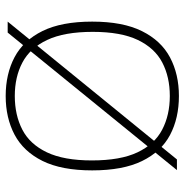

<svg xmlns="http://www.w3.org/2000/svg" viewBox="-7 -635 649 675"><g transform="rotate(90 317.5 -297.5)"><path d="M94.5 0H56L540.5 -595H578ZM317.5 7Q240 7 181 -24.2Q122 -55.5 89 -122.5Q56 -189.5 56 -297Q56 -405 89.5 -472.2Q123 -539.5 182 -570.8Q241 -602 317.5 -602Q395.5 -602 454.5 -570.8Q513.5 -539.5 546.2 -472.2Q579 -405 579 -297Q579 -189.5 545.8 -122.5Q512.5 -55.5 453.5 -24.2Q394.5 7 317.5 7ZM317.5 -25Q384.5 -25 435.8 -51.5Q487 -78 515.5 -137.8Q544 -197.5 544 -296Q544 -396.5 515.5 -456.5Q487 -516.5 435.8 -543.2Q384.5 -570 317.5 -570Q250.5 -570 199.8 -543.5Q149 -517 120.5 -457.5Q92 -398 92 -299Q92 -199 120.5 -138.8Q149 -78.5 199.8 -51.8Q250.5 -25 317.5 -25Z"/></g></svg>

Font: Encode Sans SC SemiExpanded Thin
Style: Regular
Weight: 250
Width: 6
Designer: Multiple Designers
Foundry: Impallari Type
Version: Version 3.002